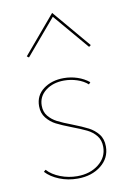

<svg xmlns="http://www.w3.org/2000/svg" viewBox="-80 -727 521 780"><g transform="rotate(-10 181.0 -337.5)"><path d="M46 -48 54 -55Q74 -33 107.5 -20Q141 -7 177 -7Q230 -7 265.5 -35Q301 -63 301 -106Q301 -134 286 -152.5Q271 -171 248.5 -182Q226 -193 189 -207Q150 -222 127.5 -233.5Q105 -245 89 -265Q73 -285 73 -314Q73 -358 107 -383.5Q141 -409 191 -409Q220 -409 247 -400Q274 -391 295 -374L288 -366Q270 -382 244 -390.5Q218 -399 191 -399Q145 -399 114.5 -375.5Q84 -352 84 -314Q84 -288 98.5 -270.5Q113 -253 134.5 -242Q156 -231 193 -217Q234 -201 257 -189Q280 -177 296 -157Q312 -137 312 -106Q312 -58 273.5 -27.5Q235 3 177 3Q137 3 102 -11Q67 -25 46 -48ZM59 -522 191 -678 323 -522 315 -516 191 -662 67 -516Z"/></g></svg>

Font: Ysabeau Hairline
Style: Regular
Weight: 100
Designer: Christian Thalmann (Catharsis Fonts)
Version: Version 0.003